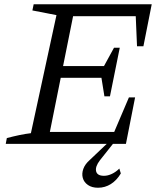

<svg xmlns="http://www.w3.org/2000/svg" viewBox="-20 -675 752 901"><path d="M7 0 12 -27Q42 -35 70.5 -41Q99 -47 125 -50L245 -604L132 -626L138 -655H692L653 -458H623L617 -599H323L276 -365H468L515 -451H542L496 -223H470L456 -310H265L214 -56H516L585 -218H614L571 0ZM440 206Q411 206 392.5 193Q374 180 368.5 160Q363 140 371 117.5Q379 95 402 75L502 -20H526L449 77Q426 107 431 128.5Q436 150 468 150Q486 150 505 141Q524 132 540 116L547 139Q528 171 500.5 188.5Q473 206 440 206Z"/></svg>

Font: Piazzolla Thin
Style: Italic
Weight: 400
Italic angle: -11.3°
Version: Version 2.005